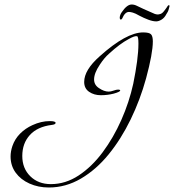

<svg xmlns="http://www.w3.org/2000/svg" viewBox="-20 -786 773 853"><path d="M197 47Q150 47 111 29.5Q72 12 49.5 -19Q27 -50 27 -91Q27 -113 35 -137Q46 -169 69.5 -192.5Q93 -216 124 -230Q163 -248 201 -248Q227 -248 227 -240Q227 -233 210 -231Q146 -223 112.5 -186Q79 -149 79 -93Q79 -38 114.5 -3Q150 32 206 32Q271 32 329.5 -6.5Q388 -45 436 -109.5Q484 -174 519 -253Q554 -332 572 -414Q583 -468 589 -513Q595 -558 595 -593Q595 -624 589 -625Q579 -628 551 -612Q532 -602 510.5 -586Q489 -570 465 -548Q443 -529 423 -498Q398 -461 398 -433Q398 -409 419 -395Q442 -379 463 -379Q472 -379 484.5 -383.5Q497 -388 505 -388Q514 -388 514 -384Q514 -378 485 -370Q458 -363 428 -363Q398 -363 376 -378Q354 -393 354 -422Q354 -475 423 -536Q541 -642 616 -642Q643 -642 651 -633.5Q659 -625 659 -602Q659 -549 629 -438Q603 -343 560.5 -255.5Q518 -168 462.5 -100Q407 -32 339.5 7.5Q272 47 197 47ZM674 -691Q659 -691 639 -698.5Q619 -706 600 -716Q581 -727 570 -730Q559 -733 553 -733Q535 -733 523 -704Q520 -699 517 -699Q512 -699 512 -708Q512 -712 514 -718.5Q516 -725 521 -732Q544 -766 565 -766Q577 -766 589.5 -759.5Q602 -753 618 -746L668 -724Q681 -720 689 -723Q696 -724 701.5 -729Q707 -734 712 -741Q717 -747 719.5 -751Q722 -755 724 -758Q727 -763 730 -763Q735 -763 732 -754Q730 -747 728.5 -741Q727 -735 719 -723Q711 -707 698 -699Q685 -691 674 -691Z"/></svg>

Font: Ephesis
Style: Regular
Weight: 400
Designer: Robert E. Leuschke
Foundry: Robert E. Leuschke
Version: Version 1.010; ttfautohint (v1.8.3)